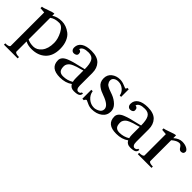

<svg xmlns="http://www.w3.org/2000/svg" viewBox="82 -1199 2140 2140"><g transform="rotate(45 1152.0 -129.0)"><path d="M22 192V171Q76 171 85 151V-379Q85 -379 22 -384V-407Q41 -407 96.5 -428.5Q152 -450 175 -450V-417Q223 -450 295 -450Q328 -450 360.5 -438.5Q393 -427 425.5 -402.5Q458 -378 478.5 -330Q499 -282 499 -218Q499 -107 437 -48.5Q375 10 273 10Q215 10 175 -12V151Q184 171 238 171V192ZM175 -44Q213 -24 267 -24Q322 -24 363 -75Q404 -126 404 -218Q404 -279 368.5 -347.5Q333 -416 285 -416Q216 -416 175 -384Z M650 -366Q664 -366 674.5 -356Q685 -346 685 -325Q685 -308 671.5 -299Q658 -290 640 -290Q621 -290 609 -303.5Q597 -317 597 -340Q597 -392 640 -421Q683 -450 762 -450Q855 -450 898.5 -404Q942 -358 942 -282V-84Q942 -52 952.5 -37Q963 -22 978 -22Q991 -22 1001.5 -29Q1012 -36 1012 -46H1030Q1030 -18 1009.5 -5Q989 8 938 8Q888 8 867 -33Q808 10 720 10Q570 10 570 -112Q570 -138 588.5 -159Q607 -180 642 -194Q677 -208 708 -216.5Q739 -225 785.5 -235.5Q832 -246 852 -252Q852 -336 830 -375Q808 -414 752 -414Q662 -414 650 -366ZM858 -58Q852 -80 852 -112V-230Q841 -226 814.5 -219Q788 -212 771.5 -207Q755 -202 732 -192Q709 -182 696 -172Q683 -162 673 -145.5Q663 -129 663 -110Q663 -62 681.5 -43Q700 -24 737 -24Q803 -24 858 -58Z M1228 -20Q1256 -20 1289.5 -38Q1323 -56 1323 -92Q1323 -150 1204 -192Q1175 -202 1156.5 -211Q1138 -220 1116 -236Q1094 -252 1083 -275Q1072 -298 1072 -329Q1072 -385 1113 -417.5Q1154 -450 1212 -450Q1246 -450 1281.5 -435Q1317 -420 1322 -420Q1334 -420 1334 -440H1357V-320H1335Q1329 -362 1294.5 -391Q1260 -420 1215 -420Q1183 -420 1161.5 -405Q1140 -390 1140 -364Q1140 -349 1146 -336.5Q1152 -324 1158 -316.5Q1164 -309 1180.5 -300Q1197 -291 1205.5 -287.5Q1214 -284 1236.5 -276Q1259 -268 1267 -265Q1319 -245 1356 -208.5Q1393 -172 1393 -124Q1393 -63 1344 -26.5Q1295 10 1220 10Q1184 10 1150 -7Q1116 -24 1112 -24Q1106 -24 1098 -16Q1090 -8 1090 0H1066V-141H1088Q1095 -90 1135.5 -55Q1176 -20 1228 -20Z M1538 -366Q1552 -366 1562.5 -356Q1573 -346 1573 -325Q1573 -308 1559.5 -299Q1546 -290 1528 -290Q1509 -290 1497 -303.5Q1485 -317 1485 -340Q1485 -392 1528 -421Q1571 -450 1650 -450Q1743 -450 1786.5 -404Q1830 -358 1830 -282V-84Q1830 -52 1840.5 -37Q1851 -22 1866 -22Q1879 -22 1889.5 -29Q1900 -36 1900 -46H1918Q1918 -18 1897.5 -5Q1877 8 1826 8Q1776 8 1755 -33Q1696 10 1608 10Q1458 10 1458 -112Q1458 -138 1476.5 -159Q1495 -180 1530 -194Q1565 -208 1596 -216.5Q1627 -225 1673.5 -235.5Q1720 -246 1740 -252Q1740 -336 1718 -375Q1696 -414 1640 -414Q1550 -414 1538 -366ZM1746 -58Q1740 -80 1740 -112V-230Q1729 -226 1702.5 -219Q1676 -212 1659.5 -207Q1643 -202 1620 -192Q1597 -182 1584 -172Q1571 -162 1561 -145.5Q1551 -129 1551 -110Q1551 -62 1569.5 -43Q1588 -24 1625 -24Q1691 -24 1746 -58Z M1940 0V-21Q1994 -21 2003 -41V-379Q1941 -384 1940 -384V-407Q1959 -407 2014.5 -428.5Q2070 -450 2093 -450V-406Q2143 -450 2192 -450Q2237 -450 2267.5 -433Q2298 -416 2298 -395Q2298 -359 2258 -359Q2237 -359 2220 -387.5Q2203 -416 2181 -416Q2142 -416 2093 -373V-41Q2102 -21 2156 -21V0Z"/></g></svg>

Font: Judson
Style: Regular
Weight: 400
Version: Version 20110429